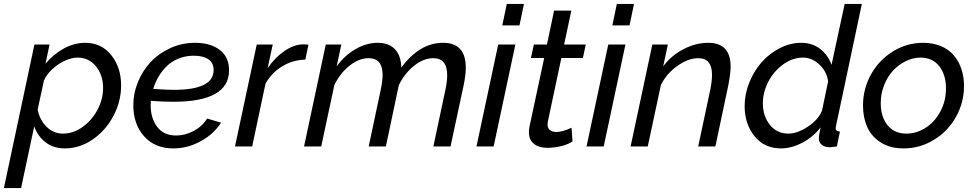

<svg xmlns="http://www.w3.org/2000/svg" viewBox="-60 -750 4994 983"><path d="M116.2 -522H193.8L172.9 -423.8Q213.9 -473.1 267.3 -502Q320.8 -530.8 376 -530.8Q459.5 -530.8 509.8 -467.5Q560.1 -404.3 560.1 -313Q560.1 -231 520.8 -156.5Q481.4 -82 414.8 -36.1Q348.1 9.8 272.9 9.8Q214.4 9.8 173.8 -21Q133.3 -51.8 115.2 -103L47.9 212.9H-40ZM467.8 -298.8Q467.8 -365.2 431.6 -410.2Q395.5 -455.1 336.9 -455.1Q307.6 -455.1 272.7 -439.5Q237.8 -423.8 208 -396.2Q178.2 -368.7 165 -337.9L132.8 -189Q143.1 -135.7 178.5 -100.8Q213.9 -65.9 262.2 -65.9Q315.9 -65.9 364 -100.8Q412.1 -135.7 439.9 -189.5Q467.8 -243.2 467.8 -298.8Z M827.6 -229Q767.6 -229 712.4 -233.9Q711.4 -226.1 711.4 -210.9Q711.4 -144.5 744.9 -100.3Q778.3 -56.2 841.8 -56.2Q888.2 -56.2 932.1 -79.8Q976.1 -103.5 1000.5 -143.1L1071.8 -122.1Q1034.7 -63.5 967.5 -26.9Q900.4 9.8 827.6 9.8Q732.4 9.8 677.5 -52.5Q622.6 -114.7 622.6 -210.9Q622.6 -272.9 646.7 -331.3Q670.9 -389.6 712.4 -433.6Q753.9 -477.5 813 -504.2Q872.1 -530.8 938.5 -530.8Q1017.6 -530.8 1065.2 -494.4Q1112.8 -458 1112.8 -390.1Q1112.8 -229 827.6 -229ZM932.6 -464.8Q891.1 -464.8 855.5 -450.7Q819.8 -436.5 794.7 -412.1Q769.5 -387.7 752.2 -358.4Q734.9 -329.1 724.6 -294.9Q791.5 -290 830.6 -290Q1033.7 -290 1033.7 -391.1Q1033.7 -428.2 1006.8 -446.5Q980 -464.8 932.6 -464.8Z M1254.4 -522H1336.4L1310.1 -400.9Q1348.1 -456.1 1397.2 -489.5Q1446.3 -522.9 1493.2 -522.9Q1507.3 -522.9 1519 -521L1503.4 -444.8Q1440.4 -443.4 1385.7 -410.9Q1331.1 -378.4 1299.3 -321.8L1231 0H1143.1Z M1607.9 -522H1687.5L1663.6 -410.2Q1703.6 -465.8 1759.8 -498.3Q1815.9 -530.8 1873.5 -530.8Q1931.2 -530.8 1962.2 -497.8Q1993.2 -464.8 1994.6 -403.8Q2087.9 -530.8 2208.5 -530.8Q2324.7 -530.8 2324.7 -403.8Q2324.7 -366.7 2313.5 -312L2246.6 0H2158.7L2220.7 -292Q2229.5 -334 2229.5 -365.2Q2229.5 -452.1 2157.7 -452.1Q2108.9 -452.1 2060.5 -413.8Q2012.2 -375.5 1981.9 -314L1915.5 0H1827.6L1889.6 -292Q1898.9 -337.4 1898.9 -366.2Q1898.9 -452.1 1827.6 -452.1Q1778.3 -452.1 1730.2 -414.3Q1682.1 -376.5 1651.9 -314.9L1584.5 0H1496.6Z M2534.7 -730H2622.6L2599.6 -620.1H2511.7ZM2490.7 -522H2578.6L2467.3 0H2379.4Z M2647.9 -73.2Q2647.9 -87.4 2650.9 -102.1L2726.1 -453.1H2658.2L2673.3 -522H2740.2L2776.9 -695.8H2865.2L2828.1 -522H2939L2924.3 -453.1H2814L2745.1 -128.9Q2743.2 -119.1 2743.2 -113.8Q2743.2 -93.8 2755.6 -84Q2768.1 -74.2 2788.1 -74.2Q2820.3 -74.2 2866.2 -96.2L2871.1 -25.9Q2852.1 -12.2 2816.2 -2.7Q2780.3 6.8 2742.2 6.8Q2699.7 6.8 2673.8 -13.4Q2647.9 -33.7 2647.9 -73.2Z M3098.1 -730H3186L3163.1 -620.1H3075.2ZM3054.2 -522H3142.1L3030.8 0H2942.9Z M3279.8 -522H3359.4L3335.4 -410.2Q3376 -465.3 3438.7 -498Q3501.5 -530.8 3566.4 -530.8Q3680.7 -530.8 3680.7 -408.2Q3680.7 -375 3668.5 -312L3602.5 0H3514.6L3576.7 -292Q3585.4 -335 3585.4 -367.2Q3585.4 -452.1 3514.6 -452.1Q3463.9 -452.1 3408.2 -412.8Q3352.5 -373.5 3323.7 -314.9L3256.3 0H3168.5Z M3752.4 -207Q3752.4 -268.6 3776.4 -327.9Q3800.3 -387.2 3839.6 -431.6Q3878.9 -476.1 3932.4 -503.4Q3985.8 -530.8 4041.5 -530.8Q4099.1 -530.8 4139.4 -499.3Q4179.7 -467.8 4197.3 -418L4264.6 -730H4352.5L4220.7 -107.9Q4218.3 -95.7 4218.3 -95.2Q4218.3 -85.4 4223.4 -81.3Q4228.5 -77.1 4240.2 -76.2L4224.6 0Q4194.3 3.9 4189.5 3.9Q4162.6 3.9 4147.5 -8.5Q4132.3 -21 4132.3 -41Q4132.3 -59.1 4141.6 -98.1Q4103 -48.3 4047.6 -19.3Q3992.2 9.8 3938.5 9.8Q3853.5 9.8 3803 -52.7Q3752.4 -115.2 3752.4 -207ZM4148.4 -183.1 4179.7 -333Q4173.3 -383.8 4135.3 -419.4Q4097.2 -455.1 4051.3 -455.1Q3997.6 -455.1 3949.5 -420.2Q3901.4 -385.3 3873.5 -331.3Q3845.7 -277.3 3845.7 -221.2Q3845.7 -155.3 3881.8 -110.6Q3918 -65.9 3976.6 -65.9Q4022 -65.9 4075.4 -101.1Q4128.9 -136.2 4148.4 -183.1Z M4358.4 -210Q4358.4 -295.9 4399.9 -369.9Q4441.4 -443.8 4512.5 -487.3Q4583.5 -530.8 4666.5 -530.8Q4717.8 -530.8 4758.1 -513.7Q4798.3 -496.6 4823.7 -466.3Q4849.1 -436 4862.3 -396.2Q4875.5 -356.4 4875.5 -310.1Q4875.5 -224.6 4834 -150.9Q4792.5 -77.1 4720.9 -33.7Q4649.4 9.8 4565.4 9.8Q4497.6 9.8 4450 -20.3Q4402.3 -50.3 4380.4 -99.1Q4358.4 -147.9 4358.4 -210ZM4783.2 -296.9Q4783.2 -367.2 4748.8 -411.1Q4714.4 -455.1 4652.3 -455.1Q4614.3 -455.1 4577.4 -437Q4540.5 -418.9 4512.2 -388.4Q4483.9 -357.9 4466.6 -314.2Q4449.2 -270.5 4449.2 -222.2Q4449.2 -152.3 4483.9 -109.1Q4518.6 -65.9 4580.6 -65.9Q4632.3 -65.9 4678.7 -95.5Q4725.1 -125 4754.2 -178.7Q4783.2 -232.4 4783.2 -296.9Z"/></svg>

Font: Rawline Medium
Style: Italic
Weight: 500
Italic angle: -12°
Designer: Matt McInerney, Pablo Impallari, Rodrigo Fuenzalida
Foundry: Matt McInerney, Pablo Impallari, Rodrigo Fuenzalida
Version: Version 4.020;PS 004.020;hotconv 1.0.88;makeotf.lib2.5.64775